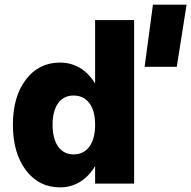

<svg xmlns="http://www.w3.org/2000/svg" viewBox="-20 -786 819 822"><path d="M634.8 -766.1H778.8L736.8 -500H599.1ZM554.2 -700.2V0H387.2V-75.2Q361.3 -31.2 322.8 -7.6Q284.2 16.1 236.8 16.1Q146 16.1 90.6 -57.6Q35.2 -131.3 35.2 -252Q35.2 -372.1 90.6 -445.1Q146 -518.1 236.8 -518.1Q284.2 -518.1 322.8 -494.9Q361.3 -471.7 387.2 -428.2V-700.2ZM205.1 -252Q205.1 -191.9 229 -158.4Q252.9 -125 294.9 -125Q338.4 -125 362.8 -158.4Q387.2 -191.9 387.2 -252Q387.2 -311 362.8 -344Q338.4 -377 294.9 -377Q252.4 -377 228.8 -344Q205.1 -311 205.1 -252Z"/></svg>

Font: Overused Grotesk ExtraBold
Style: Regular
Weight: 800
Version: Version 0.002